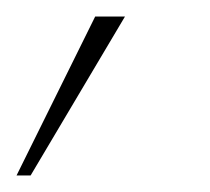

<svg xmlns="http://www.w3.org/2000/svg" viewBox="-57 -91 254 232"><path d="M58 -71H94L-20 121H-37Z"/></svg>

Font: Fixel Italic Variable Display Thin
Style: Italic
Weight: 100
Italic angle: -10°
Designer: AlfaBravo + MacPaw
Foundry: Kyrylo Tkachov, Marchela Mozhyna, Serhii Makarenko, Maria Weinstein, Zakhar Kryvoshyya
Version: Version 1.210;Glyphs 3.2 (3217)